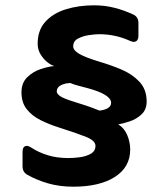

<svg xmlns="http://www.w3.org/2000/svg" viewBox="-20 -696 629 724"><path d="M256 8Q205 8 161.5 -4.5Q118 -17 83 -37Q65 -47 65 -69V-123Q65 -140 74 -144.5Q83 -149 97 -140Q126 -121 160.5 -110.5Q195 -100 238 -100Q257 -100 280.5 -103Q304 -106 322 -116Q340 -126 340 -146Q340 -166 303 -180.5Q266 -195 203 -215Q165 -227 133 -243Q101 -259 81 -284Q61 -309 61 -348Q61 -383 82 -404Q103 -425 132 -435Q161 -445 185 -447Q173 -450 158.5 -461.5Q144 -473 133 -491Q122 -509 122 -531Q122 -582 151 -614Q180 -646 228.5 -661Q277 -676 335 -676Q375 -676 412 -666.5Q449 -657 483 -641Q502 -632 502 -609V-561Q502 -546 493.5 -540.5Q485 -535 470 -542Q415 -567 354 -567Q338 -567 315 -563.5Q292 -560 274 -550.5Q256 -541 256 -521Q256 -506 279.5 -492.5Q303 -479 356 -463Q397 -451 437.5 -434Q478 -417 505.5 -388Q533 -359 533 -313Q533 -283 514 -265Q495 -247 469.5 -238.5Q444 -230 426 -227Q449 -213 460 -186Q471 -159 471 -132Q471 -66 413.5 -29Q356 8 256 8ZM355 -279Q375 -281 387 -288.5Q399 -296 399 -308Q399 -340 309 -364Q290 -369 273 -373.5Q256 -378 245 -383Q223 -382 208.5 -374Q194 -366 194 -351Q194 -343 206 -334Q218 -325 260 -312Q280 -306 304 -298Q328 -290 355 -279Z"/></svg>

Font: Pitagon Sans
Style: Bold
Weight: 700
Designer: Travis Tran
Foundry: Pitagon
Version: Version 1.001; ttfautohint (v1.8.4.7-5d5b);gftools[0.9.26]